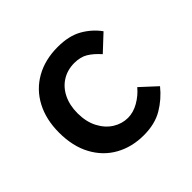

<svg xmlns="http://www.w3.org/2000/svg" viewBox="-141 -715 882 882"><g transform="rotate(-45 300.0 -274.5)"><path d="M60.5 -275Q60.5 -360 94.2 -424Q128 -488 190 -523Q252 -558 334.5 -558Q406.5 -558 454.5 -531Q502.5 -504 534.5 -460L457.5 -388Q429.5 -419.5 402.5 -435.8Q375.5 -452 336.5 -452Q292 -452 257.2 -430.5Q222.5 -409 203 -369.5Q183.5 -330 183.5 -278Q183.5 -222.5 204.8 -182Q226 -141.5 260.2 -120.2Q294.5 -99 332.5 -99Q368 -99 402.8 -119Q437.5 -139 462.5 -169L539.5 -98Q501 -50.5 450.5 -20.8Q400 9 327.5 9Q250.5 9 190 -24.8Q129.5 -58.5 95 -122.5Q60.5 -186.5 60.5 -275Z"/></g></svg>

Font: JuliaMono Latin
Style: Bold
Weight: 700
Monospace: yes
Designer: cormullion
Foundry: corm
Version: Version 0.038; ttfautohint (v1.8)